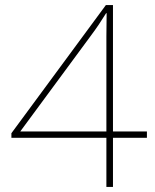

<svg xmlns="http://www.w3.org/2000/svg" viewBox="-20 -738 610 758"><path d="M560 -194H426V0H400V-194H25V-212L398 -718H426V-219H560ZM400 -524Q400 -567 400 -593.5Q400 -620 400.5 -640.5Q401 -661 401 -686H399Q382 -659 370 -641Q358 -623 335 -592L60 -219H400Z"/></svg>

Font: Noto Sans Syriac Western Thin
Style: Regular
Weight: 100
Designer: Patrick Giasson and the Monotype Design Team
Foundry: Monotype Imaging Inc.
Version: Version 3.000; ttfautohint (v1.8.4.7-5d5b)